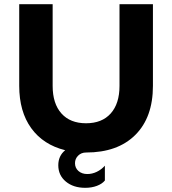

<svg xmlns="http://www.w3.org/2000/svg" viewBox="-20 -720 824 919"><path d="M392 10Q369 10 354 25Q339 40 339 61Q339 84 355.5 98.5Q372 113 398 113Q421 113 443 102.5Q465 92 482 73V144Q469 160 444 169.5Q419 179 388 179Q331 179 295 149Q259 119 259 71Q259 26 292 -1Q187 -27 129.5 -106.5Q72 -186 72 -309V-700H232V-309Q232 -224 274 -177Q316 -130 392 -130Q468 -130 510 -177Q552 -224 552 -309V-700H712V-309Q712 -158 627.5 -74Q543 10 392 10Z"/></svg>

Font: Goli Bold
Style: Regular
Weight: 700
Designer: jaikishan Patel
Foundry: MagicType
Version: Version 1.000